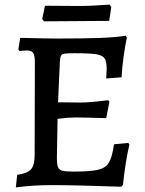

<svg xmlns="http://www.w3.org/2000/svg" viewBox="-20 -807 633 837"><path d="M544 -177Q526 -98 516 -1L509 7Q308 0 203 0Q124 0 49 10L55 -45Q99 -51 115 -69Q131 -87 131 -130L132 -533Q132 -565 125 -576Q118 -587 97 -587L64 -585L60 -591L68 -642Q185 -639 226 -639Q342 -639 411.5 -641.5Q481 -644 528 -651L533 -643Q525 -606 518.5 -558Q512 -510 510 -470L443 -465L445 -507Q445 -539 436 -552.5Q427 -566 399.5 -570.5Q372 -575 304 -575Q273 -575 261 -573Q249 -571 245.5 -563.5Q242 -556 241 -538L233 -361L332 -360Q354 -360 387.5 -363Q421 -366 452 -370L457 -363L443 -292Q338 -295 308 -295Q279 -295 231 -289L228 -119Q228 -91 232.5 -79Q237 -67 251 -63Q265 -59 300 -59Q375 -59 408 -67Q441 -75 455 -98.5Q469 -122 477 -178L539 -184ZM164 -724 176 -782 330 -781Q361 -781 403 -783.5Q445 -786 458 -787L465 -776L456 -716L314 -715L172 -714Z"/></svg>

Font: Alegreya Medium
Style: Regular
Weight: 500
Designer: Juan Pablo del Peral
Foundry: Huerta Tipografica
Version: Version 2.007; ttfautohint (v1.6)